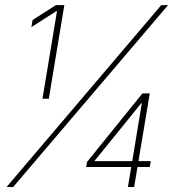

<svg xmlns="http://www.w3.org/2000/svg" viewBox="-20 -748 700 768"><path d="M237.3 -727.5 175.3 -353H149.9L208 -703.6H205.6L105.5 -639.6L110.4 -668L203.6 -727.5ZM6.3 0 625 -727.5H652.3L32.7 0ZM324.7 -80.1 328.1 -100.1 549.8 -374.5H564.9L559.1 -335H544.9L358.9 -105.5L358.4 -103.5H583L579.1 -80.1ZM491.7 0 505.9 -86.4 507.8 -95.7 553.7 -374.5H579.1L516.6 0Z"/></svg>

Font: Inter 16pt Thin
Style: Italic
Weight: 250
Italic angle: -9.3988°
Version: Version 4.001;git-66647c0bb